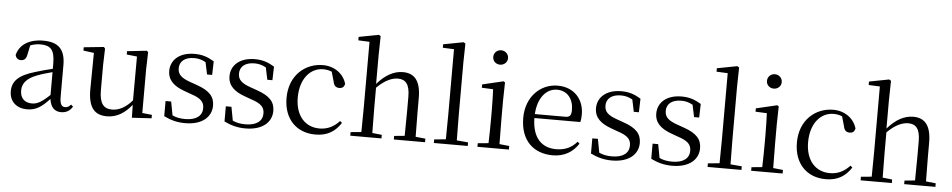

<svg xmlns="http://www.w3.org/2000/svg" viewBox="-43 -1145 7439 1501"><g transform="rotate(5 3676.0 -395.0)"><path d="M457 14C496 14 526 -2 547 -37L531 -52C515 -34 503 -28 486 -28C459 -28 444 -45 444 -108V-355C444 -479 388 -531 272 -531C159 -531 85 -482 65 -400C71 -377 86 -364 109 -364C134 -364 151 -377 157 -413L172 -485C199 -495 224 -500 250 -500C329 -500 364 -470 364 -359V-318C320 -308 273 -295 231 -282C99 -244 52 -193 52 -115C52 -32 111 15 190 15C262 15 307 -18 366 -82C374 -22 402 14 457 14ZM364 -113C301 -53 265 -34 225 -34C169 -34 132 -66 132 -128C132 -183 165 -226 249 -257C283 -270 323 -281 364 -292Z M1013 9 1167 0V-27L1091 -35V-380L1095 -511L1085 -523L930 -506V-480L1011 -471L1010 -127C964 -73 910 -41 853 -41C788 -41 753 -78 753 -185V-380L757 -511L747 -523L590 -507V-481L673 -470L670 -186C669 -37 723 15 818 15C897 15 960 -28 1011 -92Z M1431 15C1567 15 1637 -53 1637 -140C1637 -210 1598 -255 1497 -290L1446 -308C1373 -333 1344 -360 1344 -408C1344 -461 1383 -498 1459 -498C1491 -498 1519 -491 1549 -474L1569 -379H1609L1612 -486C1562 -516 1519 -531 1459 -531C1339 -531 1272 -466 1272 -382C1272 -307 1323 -264 1404 -235L1456 -216C1537 -190 1562 -162 1562 -113C1562 -56 1517 -17 1429 -17C1387 -17 1356 -24 1328 -37L1308 -144H1264V-25C1318 1 1367 15 1431 15Z M1904 15C2040 15 2110 -53 2110 -140C2110 -210 2071 -255 1970 -290L1919 -308C1846 -333 1817 -360 1817 -408C1817 -461 1856 -498 1932 -498C1964 -498 1992 -491 2022 -474L2042 -379H2082L2085 -486C2035 -516 1992 -531 1932 -531C1812 -531 1745 -466 1745 -382C1745 -307 1796 -264 1877 -235L1929 -216C2010 -190 2035 -162 2035 -113C2035 -56 1990 -17 1902 -17C1860 -17 1829 -24 1801 -37L1781 -144H1737V-25C1791 1 1840 15 1904 15Z M2453 15C2548 15 2608 -25 2653 -94L2637 -107C2592 -58 2541 -35 2481 -35C2369 -35 2291 -118 2291 -262C2291 -408 2369 -499 2471 -499C2494 -499 2516 -495 2538 -486L2559 -413C2565 -378 2581 -364 2609 -364C2631 -364 2645 -375 2651 -399C2629 -479 2555 -531 2466 -531C2328 -531 2204 -430 2204 -251C2204 -84 2306 15 2453 15Z M3149 0H3313V-28L3236 -36C3235 -91 3234 -173 3234 -229V-341C3234 -478 3181 -531 3094 -531C3026 -531 2959 -498 2892 -421V-641L2895 -796L2880 -805L2724 -775V-748L2812 -744V-229L2810 -36L2726 -28V0H2971V-28L2896 -36L2894 -229V-391C2960 -457 3016 -477 3059 -477C3117 -477 3152 -443 3152 -344V-229L3150 -36L3068 -28V0Z M3472 0H3648V-28L3559 -36L3557 -229V-641L3560 -796L3545 -805L3387 -775V-748L3475 -744V-229L3473 -37L3382 -28V0Z M3844 -655C3875 -655 3902 -678 3902 -711C3902 -744 3875 -768 3844 -768C3812 -768 3786 -744 3786 -711C3786 -678 3812 -655 3844 -655ZM3807 0H3971V-28L3894 -36C3893 -92 3892 -175 3892 -229V-380L3895 -520L3883 -528L3718 -489V-463L3807 -459C3809 -409 3811 -356 3811 -289V-229C3811 -175 3810 -92 3808 -36L3724 -28V0Z M4316 15C4406 15 4473 -26 4517 -94L4501 -108C4460 -60 4409 -35 4338 -35C4228 -35 4150 -104 4148 -263H4508C4513 -279 4515 -299 4515 -323C4515 -441 4438 -531 4308 -531C4175 -531 4061 -425 4061 -257C4061 -76 4168 15 4316 15ZM4149 -294C4156 -424 4223 -499 4306 -499C4387 -499 4435 -437 4435 -352C4435 -312 4425 -294 4390 -294Z M4780 15C4916 15 4986 -53 4986 -140C4986 -210 4947 -255 4846 -290L4795 -308C4722 -333 4693 -360 4693 -408C4693 -461 4732 -498 4808 -498C4840 -498 4868 -491 4898 -474L4918 -379H4958L4961 -486C4911 -516 4868 -531 4808 -531C4688 -531 4621 -466 4621 -382C4621 -307 4672 -264 4753 -235L4805 -216C4886 -190 4911 -162 4911 -113C4911 -56 4866 -17 4778 -17C4736 -17 4705 -24 4677 -37L4657 -144H4613V-25C4667 1 4716 15 4780 15Z M5253 15C5389 15 5459 -53 5459 -140C5459 -210 5420 -255 5319 -290L5268 -308C5195 -333 5166 -360 5166 -408C5166 -461 5205 -498 5281 -498C5313 -498 5341 -491 5371 -474L5391 -379H5431L5434 -486C5384 -516 5341 -531 5281 -531C5161 -531 5094 -466 5094 -382C5094 -307 5145 -264 5226 -235L5278 -216C5359 -190 5384 -162 5384 -113C5384 -56 5339 -17 5251 -17C5209 -17 5178 -24 5150 -37L5130 -144H5086V-25C5140 1 5189 15 5253 15Z M5620 0H5796V-28L5707 -36L5705 -229V-641L5708 -796L5693 -805L5535 -775V-748L5623 -744V-229L5621 -37L5530 -28V0Z M5992 -655C6023 -655 6050 -678 6050 -711C6050 -744 6023 -768 5992 -768C5960 -768 5934 -744 5934 -711C5934 -678 5960 -655 5992 -655ZM5955 0H6119V-28L6042 -36C6041 -92 6040 -175 6040 -229V-380L6043 -520L6031 -528L5866 -489V-463L5955 -459C5957 -409 5959 -356 5959 -289V-229C5959 -175 5958 -92 5956 -36L5872 -28V0Z M6458 15C6553 15 6613 -25 6658 -94L6642 -107C6597 -58 6546 -35 6486 -35C6374 -35 6296 -118 6296 -262C6296 -408 6374 -499 6476 -499C6499 -499 6521 -495 6543 -486L6564 -413C6570 -378 6586 -364 6614 -364C6636 -364 6650 -375 6656 -399C6634 -479 6560 -531 6471 -531C6333 -531 6209 -430 6209 -251C6209 -84 6311 15 6458 15Z M7154 0H7318V-28L7241 -36C7240 -91 7239 -173 7239 -229V-341C7239 -478 7186 -531 7099 -531C7031 -531 6964 -498 6897 -421V-641L6900 -796L6885 -805L6729 -775V-748L6817 -744V-229L6815 -36L6731 -28V0H6976V-28L6901 -36L6899 -229V-391C6965 -457 7021 -477 7064 -477C7122 -477 7157 -443 7157 -344V-229L7155 -36L7073 -28V0Z"/></g></svg>

Font: Noto Serif CJK TC
Style: Regular
Weight: 400
Designer: Ryoko NISHIZUKA 西塚涼子 (kana & ideographs); Frank Grießhammer (Latin, Greek & Cyrillic); Wenlong ZHANG 张文龙 (bopomofo); San
Foundry: Adobe
Version: Version 2.001;hotconv 1.1.0;makeotfexe 2.6.0